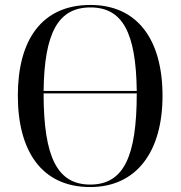

<svg xmlns="http://www.w3.org/2000/svg" viewBox="-20 -745 729 775"><path d="M344 10C532 10 636 -134 636 -358C636 -586 534 -725 345 -725C148 -725 52 -583 52 -359C52 -137 147 10 344 10ZM532 -378H156C159 -615 216 -715 345 -715C474 -715 529 -615 532 -378ZM344 0C212 0 156 -109 156 -368H532C532 -112 479 0 344 0Z"/></svg>

Font: Noto Serif Display SemiCondensed
Style: Regular
Weight: 400
Width: 4
Designer: Monotype Design Team
Foundry: Monotype Imaging Inc.
Version: Version 2.009